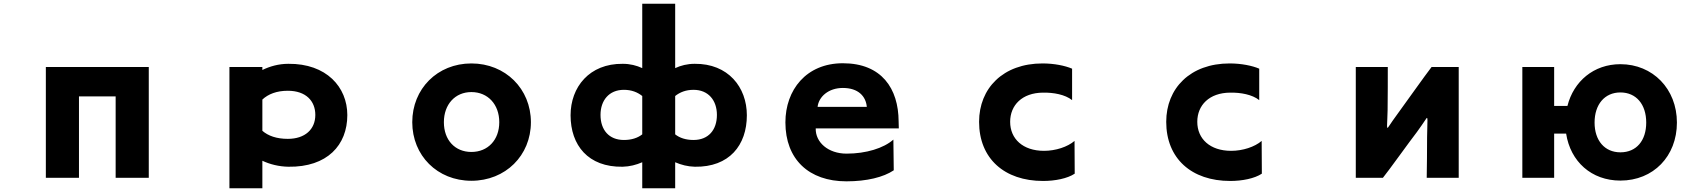

<svg xmlns="http://www.w3.org/2000/svg" viewBox="-20 -886 9040 1026"><path d="M598 -371V64H775V-528H225V64H402V-371Z M1836 -271C1836 -421 1724 -547 1521 -545C1468 -545 1421 -531 1382 -512V-528H1206V120H1382V-27C1422 -8 1470 4 1521 5C1729 8 1836 -111 1836 -271ZM1382 -187V-354C1413 -383 1458 -401 1518 -401C1615 -401 1665 -346 1665 -272C1665 -195 1610 -144 1518 -144C1458 -144 1413 -160 1382 -187Z M2817 -233C2817 -411 2681 -547 2499 -547C2317 -547 2183 -411 2183 -233C2183 -55 2317 80 2499 80C2681 80 2817 -55 2817 -233ZM2648 -233C2648 -138 2587 -74 2499 -74C2411 -74 2352 -138 2352 -233C2352 -328 2412 -394 2499 -394C2587 -394 2648 -328 2648 -233Z M3971 -270C3971 -420 3871 -547 3692 -545C3653 -545 3618 -536 3588 -522V-866H3412V-522C3382 -536 3347 -545 3308 -545C3129 -547 3029 -420 3029 -270C3029 -110 3123 8 3307 5C3345 4 3380 -5 3412 -19V120H3588V-19C3620 -5 3655 4 3693 5C3877 8 3971 -110 3971 -270ZM3588 -168V-373C3613 -393 3645 -406 3686 -406C3766 -406 3811 -349 3811 -272C3811 -192 3766 -138 3686 -138C3645 -138 3612 -149 3588 -168ZM3412 -373V-168C3388 -149 3355 -138 3314 -138C3234 -138 3189 -192 3189 -272C3189 -349 3234 -406 3314 -406C3355 -406 3387 -393 3412 -373Z M4339 -200H4783C4783 -200 4782 -227 4782 -238C4781 -412 4692 -548 4484 -548C4288 -548 4177 -405 4177 -232C4177 -35 4302 83 4503 83C4612 83 4701 61 4756 24L4754 -140C4702 -94 4608 -65 4504 -65C4405 -65 4337 -126 4339 -200ZM4612 -315H4349C4355 -369 4407 -416 4484 -416C4567 -416 4607 -371 4612 -315Z M5723 42 5722 -133C5685 -101 5621 -80 5559 -80C5446 -80 5378 -144 5378 -235C5378 -324 5442 -390 5553 -391C5610 -392 5671 -381 5709 -351V-519C5672 -535 5613 -547 5551 -547C5340 -547 5212 -414 5212 -235C5212 -39 5347 81 5554 81C5618 81 5684 68 5723 42Z M6723 42 6722 -133C6685 -101 6621 -80 6559 -80C6446 -80 6378 -144 6378 -235C6378 -324 6442 -390 6553 -391C6610 -392 6671 -381 6709 -351V-519C6672 -535 6613 -547 6551 -547C6340 -547 6212 -414 6212 -235C6212 -39 6347 81 6554 81C6618 81 6684 68 6723 42Z M7604 64H7775V-528H7630C7598 -487 7481 -322 7445 -273C7429 -251 7414 -230 7401 -210C7395 -200 7392 -200 7392 -214C7392 -226 7395 -277 7395 -297C7396 -343 7396 -490 7396 -528H7225V64H7370C7398 30 7514 -132 7552 -181C7568 -203 7586 -229 7600 -250C7605 -258 7608 -260 7608 -243C7608 -226 7606 -175 7606 -153C7606 -107 7605 36 7604 64Z M8941 -231C8941 -411 8812 -543 8639 -543C8496 -543 8389 -451 8356 -320H8285V-528H8115V64H8285V-172H8349C8372 -23 8484 79 8639 79C8815 79 8941 -51 8941 -231ZM8777 -231C8777 -135 8725 -72 8639 -72C8555 -72 8501 -135 8501 -231C8501 -328 8555 -392 8639 -392C8723 -392 8777 -329 8777 -231Z"/></svg>

Font: LINE Seed JP App_OTF ExtraBold
Style: Regular
Weight: 800
Designer: LINE & Fontrix & Fontworks
Version: Version 1.013